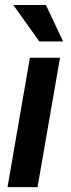

<svg xmlns="http://www.w3.org/2000/svg" viewBox="-20 -764 288 784"><path d="M225.1 -528.3 133.3 0H10.7L102.1 -528.3ZM167.5 -743.7 237.8 -594.7H140.6L34.2 -743.7Z"/></svg>

Font: Roboto Condensed SemiBold
Style: Italic
Weight: 600
Italic angle: -12°
Designer: Christian Robertson
Foundry: Google
Version: Version 3.008; 2023